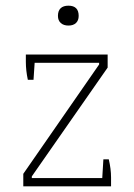

<svg xmlns="http://www.w3.org/2000/svg" viewBox="-20 -656 471 676"><path d="M184 -600Q184 -618 193.5 -627Q203 -636 221 -636Q257 -636 257 -600Q257 -584 247.5 -575Q238 -566 221 -566Q204 -566 194 -575Q184 -584 184 -600ZM62 -44 329 -429V-435H102L98 -375H78Q71 -408 71 -438V-464H359V-418L92 -35V-29H340L344 -95H363Q371 -61 371 -31V0H62Z"/></svg>

Font: Athiti ExtraLight
Style: Regular
Weight: 275
Designer: CadsonDemak Team
Foundry: CadsonDemak
Version: Version 1.033